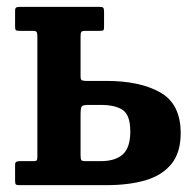

<svg xmlns="http://www.w3.org/2000/svg" viewBox="-20 -540 548 560"><path d="M35.5 0Q28 0 26 -2.5Q24 -5 24 -13V-59Q24 -66.5 27.8 -68.2Q31.5 -70 38 -70H78Q86 -70 87.5 -73Q89 -76 89 -83.5V-433Q89 -442.5 87.2 -446.2Q85.5 -450 76 -450H36.5Q29 -450 26.5 -452Q24 -454 24 -462V-508Q24 -516 27 -518Q30 -520 37.5 -520H267Q277.5 -520 280.5 -518Q283.5 -516 283.5 -505V-464.5Q283.5 -454 281.8 -452Q280 -450 269.5 -450H227.5Q219.5 -450 217.2 -446.8Q215 -443.5 215 -435V-316.5Q215 -307.5 219 -305.8Q223 -304 232 -304H290.5Q388.5 -304 447.8 -270.2Q507 -236.5 507 -151.5Q507 -95 480 -61.8Q453 -28.5 404.5 -14.2Q356 0 290.5 0ZM273.5 -70Q316.5 -70 338.2 -89.8Q360 -109.5 360 -156.5Q360 -204 338.2 -219Q316.5 -234 273.5 -234H237Q221 -234 218 -229Q215 -224 215 -206V-88Q215 -76 217.2 -73Q219.5 -70 230 -70Z"/></svg>

Font: Besley* Narrow Semi
Style: Regular
Weight: 600
Width: 4
Designer: Owen Earl
Foundry: indestructible type*
Version: Version 3.000; ttfautohint (v1.8.3)